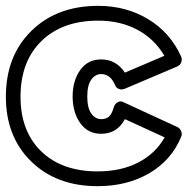

<svg xmlns="http://www.w3.org/2000/svg" viewBox="-40 -600 638 653"><path d="M-20 -271Q-20 -409.7 66.7 -494.9Q153.3 -580.1 293.9 -580.1Q389.6 -580.1 464.6 -534.4Q539.6 -488.8 576.2 -407.2Q580.1 -397.9 576.4 -388.2Q572.8 -378.4 563 -374L383.8 -297.9Q374 -293.9 364.3 -297.6Q354.5 -301.3 351.1 -311Q335.4 -348.1 304.2 -348.1Q284.2 -348.1 270.5 -329.3Q256.8 -310.5 256.8 -272Q256.8 -232.9 270.5 -213.9Q284.2 -194.8 304.2 -194.8Q320.3 -194.8 330.3 -203.1Q340.3 -211.4 347.2 -235.8Q349.1 -241.7 352.5 -246.1Q356 -250.5 363.5 -253.9Q371.1 -257.3 380.9 -252L563 -168Q572.3 -163.6 576.2 -153.8Q580.1 -144 576.2 -134.8Q543 -54.7 467.5 -10.7Q392.1 33.2 292 33.2Q152.3 33.2 66.2 -50.8Q-20 -134.8 -20 -271ZM29.8 -271Q29.8 -153.8 100.1 -85.4Q170.4 -17.1 292 -17.1Q371.6 -17.1 430.2 -47.4Q488.8 -77.6 520 -132.8L384.8 -194.8Q358.4 -145 304.2 -145Q258.3 -145 232.7 -181.6Q207 -218.3 207 -272Q207 -325.2 232.7 -361.6Q258.3 -397.9 304.2 -397.9Q355 -397.9 384.8 -353L519 -410.2Q485.8 -467.3 427.7 -498.5Q369.6 -529.8 293.9 -529.8Q171.9 -529.8 100.8 -460.2Q29.8 -390.6 29.8 -271Z"/></svg>

Font: Trueno Black Outline
Style: Regular
Weight: 900
Width: 6
Designer: Julieta Ulanovsky
Foundry: Julieta Ulanovsky
Version: Version 3.001b | FøM Fix